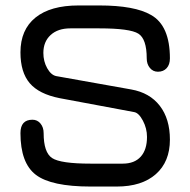

<svg xmlns="http://www.w3.org/2000/svg" viewBox="-20 -670 698 704"><path d="M344 -566H238Q192 -566 165.5 -541.5Q139 -517 139 -476Q139 -445 153 -420Q167 -395 186 -391L461 -342Q529 -330 566 -282Q603 -234 603 -158Q603 -77 551.5 -31.5Q500 14 408 14H312Q168 14 111.5 -29Q55 -72 55 -182Q55 -231 99 -231Q117 -231 128.5 -217Q140 -203 140 -182Q140 -111 171 -90.5Q202 -70 312 -70H430Q473 -70 496 -95.5Q519 -121 519 -168Q519 -199 504 -227.5Q489 -256 472 -259L199 -310Q123 -325 89 -365Q55 -405 55 -478Q55 -561 110 -605.5Q165 -650 268 -650H344Q474 -650 534 -615Q603 -576 603 -456Q603 -433 591 -420Q579 -407 559 -407Q541 -407 529.5 -421Q518 -435 518 -456Q518 -527 487.5 -546.5Q457 -566 344 -566Z"/></svg>

Font: Jura
Style: Bold
Weight: 700
Designer: Daniel Johnson, Alexei Vanyashin
Foundry: Daniel Johnson
Version: Version 5.103